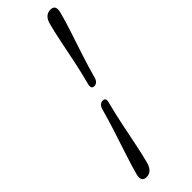

<svg xmlns="http://www.w3.org/2000/svg" viewBox="-303 -784 943 943"><g transform="rotate(-45 168.5 -313.0)"><path d="M228 -383.5Q220 -352.5 196.5 -352.5Q174 -352.5 182.5 -383.5Q197.5 -439 210.5 -501.5Q223.5 -564 235.2 -622.2Q247 -680.5 258.5 -723.5Q271 -771 310 -771Q347 -771 333.5 -723.5Q322.5 -680.5 303.2 -622.2Q284 -564 263.5 -501.5Q243 -439 228 -383.5ZM143.5 -242.5Q152 -273.5 175.5 -273.5Q198.5 -273.5 189 -242.5Q174.5 -187 161.5 -124.5Q148.5 -62 136.8 -3.8Q125 54.5 113.5 97.5Q100 145 62 145Q25 145 38 97.5Q49.5 54.5 68.8 -3.8Q88 -62 108.2 -124.5Q128.5 -187 143.5 -242.5Z"/></g></svg>

Font: Fraunces 9pt S000
Style: Italic
Weight: 400
Italic angle: -16°
Version: Version 1.000; ttfautohint (v1.8.3)